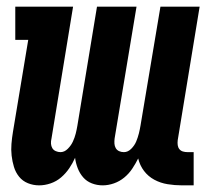

<svg xmlns="http://www.w3.org/2000/svg" viewBox="-20 -550 640 578"><path d="M98 8Q80 8 64 1.5Q48 -5 37.5 -18Q27 -31 22 -47.5Q17 -64 15 -81.5Q13 -99 14.5 -117Q16 -135 19 -153L65 -430H26V-530H200L135 -133Q133 -125 133.5 -117.5Q134 -110 137.5 -104Q141 -98 148 -95Q155 -92 162 -92Q174 -92 184 -102Q194 -112 199.5 -124Q205 -136 208 -148Q211 -160 213 -172L272 -530H391L325 -133Q324 -125 324.5 -117.5Q325 -110 328.5 -104Q332 -98 338.5 -95Q345 -92 353 -92Q365 -92 375 -102Q385 -112 390 -124Q395 -136 398 -148Q401 -160 403 -172L463 -530H581L515 -128Q514 -120 515 -113Q516 -106 520 -101Q524 -96 530.5 -94Q537 -92 545 -92H563V8H528Q506 8 484.5 4.5Q463 1 444.5 -9Q426 -19 413.5 -35.5Q401 -52 396 -73Q388 -57 378 -42Q368 -27 354 -15.5Q340 -4 323 2Q306 8 289 8Q272 8 256.5 2Q241 -4 230.5 -16Q220 -28 214 -43.5Q208 -59 206 -75Q199 -59 188.5 -43.5Q178 -28 164 -16Q150 -4 132.5 2Q115 8 98 8Z"/></svg>

Font: Iosevka Curly Slab Extended
Style: Bold Italic
Weight: 700
Width: 7
Italic angle: -9°
Monospace: yes
Designer: Belleve Invis
Foundry: Belleve Invis
Version: Version 11.0.0; ttfautohint (v1.8.3)